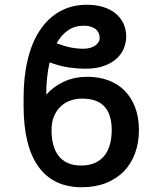

<svg xmlns="http://www.w3.org/2000/svg" viewBox="-20 -780 685 810"><path d="M79.5 -334.5V-367.9Q79.5 -456.3 96.9 -528.6Q114.3 -600.9 148.3 -652.2Q182.2 -703.5 232.2 -731.7Q282.3 -759.9 347.3 -759.9Q383.5 -759.9 413.9 -750.9Q444.2 -741.8 466.1 -724.4Q487.9 -707 500.2 -682Q512.4 -657 512.4 -625.4Q512.4 -600.9 502.7 -576.5Q492.9 -552.2 472.1 -533Q451.3 -513.8 418.7 -502Q386 -490.1 340.2 -490.1Q308.9 -490.1 271.8 -495.2Q234.7 -500.4 189.3 -516.7Q182.2 -486.2 178.6 -451.9Q175.1 -417.6 175.1 -380.7Q206.3 -415.8 250.4 -435.9Q294.4 -456 348.7 -456Q397.4 -456 437.3 -441.1Q477.3 -426.1 505.9 -397.4Q534.4 -368.6 550.2 -326.7Q566.1 -284.8 566.1 -231.2Q566.1 -177.6 549.7 -133.2Q533.4 -88.8 502.3 -57Q471.2 -25.2 426.5 -7.6Q381.7 9.9 324.9 9.9Q204.9 9.9 142.2 -76.9Q79.5 -163.7 79.5 -334.5ZM322.4 -81.7Q355.8 -81.7 380.1 -92.5Q404.5 -103.3 420.3 -123Q436.1 -142.8 443.7 -170.3Q451.3 -197.8 451.3 -231.2Q451.3 -297.2 420.6 -330.6Q389.9 -364 325.6 -364Q299.7 -364 276.5 -355.6Q253.2 -347.3 235.6 -330.6Q218 -313.9 207.7 -289.1Q197.4 -264.2 197.4 -231.2Q197.4 -197.8 204.5 -170.3Q211.6 -142.8 226.7 -123Q241.8 -103.3 265.6 -92.5Q289.4 -81.7 322.4 -81.7ZM328.5 -574.2Q347.3 -574.2 361 -578.3Q374.6 -582.4 383.3 -589Q392 -595.5 396.3 -603.5Q400.6 -611.5 400.6 -619.3Q400.6 -629.3 397 -638.7Q393.5 -648.1 385.5 -655.4Q377.5 -662.6 364.5 -667.1Q351.6 -671.5 333.1 -671.5Q294.7 -671.5 266.5 -651.8Q238.3 -632.1 218.8 -597.3Q251.8 -584.9 279.3 -579.5Q306.8 -574.2 328.5 -574.2Z"/></svg>

Font: Cannonade Med
Style: Regular
Weight: 500
Designer: Rasmus Andersson
Foundry: rsms
Version: Version 3.012;git-f93a4a705